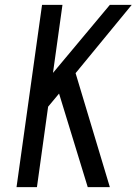

<svg xmlns="http://www.w3.org/2000/svg" viewBox="-20 -770 562 790"><path d="M522 -750H432L198 -470L237 -750H153L48 0H132L178 -331L223 -385L341 0H432L291 -469Z"/></svg>

Font: Mohave
Style: Italic
Weight: 400
Italic angle: -8°
Designer: Gumpita Rahayu
Foundry: Tokotype
Version: Version 2.002;PS 002.002;hotconv 1.0.88;makeotf.lib2.5.64775